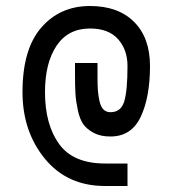

<svg xmlns="http://www.w3.org/2000/svg" viewBox="-20 -720 575 640"><path d="M305 -510Q305 -510 305 -460Q305 -434 306.5 -416.5Q308 -399 312 -381.5Q316 -364 325 -355Q334 -346 348 -346Q383 -346 394 -381.5Q405 -417 405 -500Q405 -554 373.5 -589.5Q342 -625 280 -625Q207 -625 168.5 -567.5Q130 -510 130 -413Q130 -305 177 -240Q224 -175 330 -175H405V-100H330Q204 -100 129.5 -191Q55 -282 55 -413Q55 -556 117.5 -628Q180 -700 280 -700Q374 -700 427 -647Q480 -594 480 -500Q480 -396 449 -330.5Q418 -265 348 -265Q315 -265 292.5 -277Q270 -289 258 -305.5Q246 -322 239.5 -352.5Q233 -383 231.5 -407.5Q230 -432 230 -472V-510Z"/></svg>

Font: Beorc Gothic
Style: Regular
Weight: 400
Version: Version 001.001